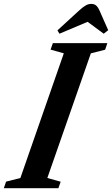

<svg xmlns="http://www.w3.org/2000/svg" viewBox="-74 -988 588 1008"><path d="M-54 0 -42 -34.5 33 -53.5 261 -708 191.5 -727.5 203.5 -761.5H489.5L478 -727L403 -708L174.5 -53.5L244.5 -34L232.5 0ZM238 -811 227.5 -828.5 341 -932.5Q363 -952.5 376.8 -960Q390.5 -967.5 405 -967.5Q420.5 -967.5 430.2 -959.5Q440 -951.5 448.5 -932.5L494 -829.5L470.5 -811L386 -873.5Z"/></svg>

Font: Libre Caslon Condensed Bold
Style: Italic
Weight: 700
Italic angle: -22.583°
Designer: Pablo Impallari, Rodrigo Fuenzalida, Katja Schimmel, Ertekin Erdin
Foundry: Pablo Impallari, Rodrigo Fuenzalida
Version: Version 2.000; ttfautohint (v1.8.4.7-5d5b);gftools[0.9.33]